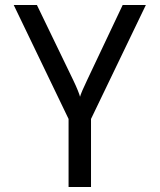

<svg xmlns="http://www.w3.org/2000/svg" viewBox="-20 -750 640 770"><path d="M255 0V-273L35 -730H128L273 -430Q285 -405 292 -387.5Q299 -370 301 -362Q303 -370 310.5 -387.5Q318 -405 330 -430L472 -730H565L345 -273V0Z"/></svg>

Font: NKDuy Mono
Style: Regular
Weight: 400
Monospace: yes
Designer: NKDuy
Foundry: NKDuy
Version: Version 2.251; ttfautohint (v1.8.4.7-5d5b)